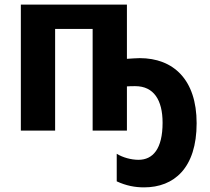

<svg xmlns="http://www.w3.org/2000/svg" viewBox="-20 -564 905 829"><path d="M528 -544H70V0H218V-439H380V0H528V-191C539 -192 552 -192 564 -192C644 -192 682 -132 682 -34C682 79 640 126 578 126C546 126 510 116 484 100V219C525 238 563 245 602 245C732 245 829 161 829 -32C829 -220 729 -313 583 -313C567 -313 547 -311 528 -310Z"/></svg>

Font: Noto Sans Display
Style: Bold
Weight: 700
Designer: Monotype Design Team
Foundry: Monotype Imaging Inc.
Version: Version 1.900